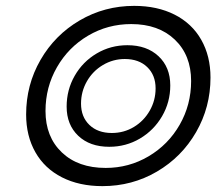

<svg xmlns="http://www.w3.org/2000/svg" viewBox="-20 -627 758 654"><path d="M69 -237Q69 -338 118 -423Q167 -508 251.5 -557.5Q336 -607 437 -607Q516 -607 575 -577Q634 -547 665.5 -491.5Q697 -436 697 -363Q697 -262 648 -177Q599 -92 514.5 -42.5Q430 7 329 7Q250 7 191 -23Q132 -53 100.5 -108.5Q69 -164 69 -237ZM631 -351Q631 -439 575.5 -492Q520 -545 427 -545Q347 -545 280 -505.5Q213 -466 174 -398Q135 -330 135 -249Q135 -161 190.5 -108Q246 -55 340 -55Q419 -55 486 -94.5Q553 -134 592 -202Q631 -270 631 -351ZM207 -264Q207 -321 234.5 -369Q262 -417 309.5 -445Q357 -473 414 -473Q480 -473 520 -435.5Q560 -398 560 -336Q560 -279 532 -231Q504 -183 456.5 -155Q409 -127 352 -127Q286 -127 246.5 -164.5Q207 -202 207 -264ZM510 -326Q510 -371 481.5 -398.5Q453 -426 405 -426Q365 -426 330.5 -405.5Q296 -385 276 -350Q256 -315 256 -274Q256 -229 284.5 -201.5Q313 -174 361 -174Q402 -174 436 -194.5Q470 -215 490 -250Q510 -285 510 -326Z"/></svg>

Font: Fahkwang SemiBold
Style: Italic
Weight: 600
Italic angle: -10°
Version: Version 1.000; ttfautohint (v1.6)